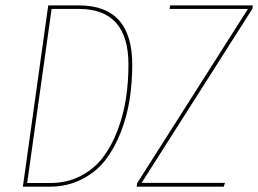

<svg xmlns="http://www.w3.org/2000/svg" viewBox="-20 -701 969 721"><path d="M276.4 -680.7Q476.6 -680.7 476.6 -458.5Q476.6 -390.1 466.6 -326.4Q456.5 -262.7 432.9 -202.6Q409.2 -142.6 374.3 -98.1Q339.4 -53.7 285.6 -26.9Q231.9 0 165.5 0H65.9L161.1 -680.7ZM493.2 0 495.1 -13.2 911.1 -667.5H616.7L619.1 -680.7H929.2L927.7 -668L511.7 -14.2H824.7L820.3 0ZM276.4 -667.5H173.8L82 -13.7H168Q231.4 -13.7 282.5 -40Q333.5 -66.4 366.5 -109.9Q399.4 -153.3 421.6 -211.9Q443.8 -270.5 453.1 -331.8Q462.4 -393.1 462.4 -458.5Q462.4 -667.5 276.4 -667.5Z"/></svg>

Font: Fira Sans Compressed Hair
Style: Italic
Weight: 100
Width: 3
Italic angle: -8°
Designer: Carrois Corporate & Edenspiekermann AG
Foundry: Carrois Corporate GbR & Edenspiekermann AG
Version: Version 4.203;PS 004.203;hotconv 1.0.88;makeotf.lib2.5.64775